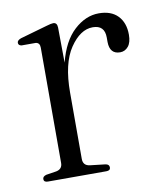

<svg xmlns="http://www.w3.org/2000/svg" viewBox="-59 -489 454 538"><g transform="rotate(-10 168.0 -220.0)"><path d="M138 -420.5 139 -320Q154 -379.5 186.8 -409.5Q219.5 -439.5 257 -439.5Q292 -439.5 311 -419.8Q330 -400 330 -366Q330 -344 320.8 -332.8Q311.5 -321.5 297.5 -321.5Q268 -321.5 267.5 -356V-369Q267.5 -404 233.5 -404Q198 -404 168.8 -360.8Q139.5 -317.5 139.5 -234.5V-46Q139.5 -27 158.5 -24.5L202 -19.5Q213 -18 213 -9Q213 0 201.5 0H35Q23.5 0 23.5 -9Q23.5 -16.5 34 -19.5L63 -24Q80.5 -27.5 80.5 -45V-373Q80.5 -387 69 -388.5H28.5Q19.5 -390 19.5 -397.5Q19.5 -404.5 30.5 -408.5L107.5 -430.5Q121 -434.5 126.5 -434.5Q137.5 -434.5 138 -420.5Z"/></g></svg>

Font: Fraunces 144pt S050 Light
Style: Regular
Weight: 300
Version: Version 1.000; ttfautohint (v1.8.3)